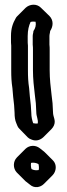

<svg xmlns="http://www.w3.org/2000/svg" viewBox="-20 -757 280 804"><path d="M138 -240C133 -239 124 -240 119 -241C115 -252 111 -267 111 -285L109 -317C106 -341 104 -362 102 -388C98 -414 97 -435 97 -463V-566C96 -574 96 -581 96 -588V-606C96 -631 101 -650 108 -665C114 -667 122 -667 129 -666C132 -652 128 -638 120 -627C120 -621 117 -614 117 -606V-570C118 -563 118 -555 118 -548V-463C118 -427 122 -392 126 -359L130 -325L132 -287C132 -269 141 -256 138 -240ZM206 -232C215 -254 202 -266 202 -287L200 -325L196 -359C192 -392 188 -427 188 -463V-548C188 -555 188 -563 187 -570V-606C187 -614 190 -621 190 -627C204 -648 204 -673 187 -690L151 -725C133 -743 104 -740 87 -724L86 -723L51 -688C49 -686 47 -683 46 -681C34 -660 26 -639 26 -606V-588C26 -581 26 -574 27 -566V-463C27 -435 28 -414 32 -388C34 -362 36 -341 39 -317L41 -285C41 -268 43 -253 48 -242L52 -232C54 -226 57 -222 61 -218L96 -182C100 -178 105 -175 111 -173C131 -164 149 -171 161 -182L196 -217C200 -221 204 -227 206 -232ZM142 -45C132 -43 121 -44 112 -49C109 -57 109 -67 110 -75C120 -77 132 -75 141 -70C143 -63 144 -52 142 -45ZM202 -85 167 -120C165 -122 163 -123 161 -125L147 -136C128 -151 103 -149 87 -134L86 -133L51 -98C34 -81 34 -52 50 -35L51 -34L87 2C88 3 89 4 91 5L105 16C124 33 149 28 164 13L200 -23C216 -39 219 -68 202 -85Z"/></svg>

Font: Dictator
Style: Chalk
Weight: 500
Version: Version MIL.1277